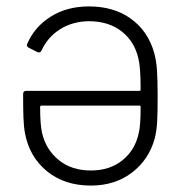

<svg xmlns="http://www.w3.org/2000/svg" viewBox="-20 -569 570 598"><path d="M471 -268Q471 -219 469.5 -190.5Q468 -162 462 -138Q444 -72 391 -31.5Q338 9 263 9Q181 9 126.5 -35.5Q72 -80 58 -153Q54 -174 53 -203Q52 -232 52 -276Q52 -286 62 -286H414Q418 -286 418 -290Q418 -360 411 -387Q399 -440 358.5 -471.5Q318 -503 256 -503Q205 -502 166.5 -477.5Q128 -453 109 -411Q105 -403 96 -407L70 -420Q61 -425 65 -433Q88 -486 138.5 -517.5Q189 -549 257 -549Q335 -549 388 -510.5Q441 -472 460 -405Q467 -380 469 -349.5Q471 -319 471 -268ZM412 -154Q418 -176 418 -236Q418 -240 414 -240H109Q105 -240 105 -236Q105 -181 111 -155Q123 -103 163 -70.5Q203 -38 263 -38Q322 -38 361.5 -70Q401 -102 412 -154Z"/></svg>

Font: Barlow Light
Style: Regular
Weight: 300
Designer: Jeremy Tribby
Foundry: Tribby Type
Version: Version 1.422